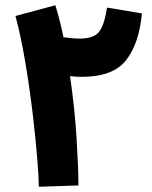

<svg xmlns="http://www.w3.org/2000/svg" viewBox="-20 -707 580 732"><path d="M279 0Q279 -65 272 -179Q265 -293 247 -417Q269 -414 291 -414Q412 -414 461.5 -478.5Q511 -543 521 -656L388 -678Q378 -613 358.5 -586.5Q339 -560 284 -560Q255 -560 222 -565Q208 -633 191 -687L39 -646Q60 -568 76.5 -469.5Q93 -371 104.5 -274.5Q116 -178 122 -102.5Q128 -27 128 5Z"/></svg>

Font: Noto Sans Arabic SemiCondensed Extra
Style: Regular
Weight: 800
Width: 4
Designer: Nadine Chahine - Monotype Design Team
Foundry: Monotype Imaging Inc.
Version: Version 1.902